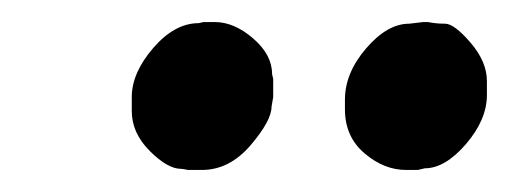

<svg xmlns="http://www.w3.org/2000/svg" viewBox="-20 -693 470 175"><path d="M175.8 -672.9Q193.4 -672.9 210.7 -658Q228 -643.1 228 -625.5L229 -621.1V-604.5L227.5 -595.7Q227.5 -583 208.3 -560.5Q189 -538.1 164.1 -538.1H151.4Q146.5 -539.1 145 -539.1Q132.8 -539.1 116.5 -555.4Q100.1 -571.8 100.1 -591.8V-604.5Q100.1 -626.5 119.6 -649.2Q139.2 -671.9 161.1 -671.9L165.5 -672.9ZM350.1 -538.1Q330.1 -538.1 312.3 -553.2Q294.4 -568.4 294.4 -593.3V-602.1Q294.4 -626.5 313.7 -648.9Q333 -671.4 353 -671.4L365.7 -672.9H370.1Q377.4 -671.4 385.7 -671.4Q394 -671.4 408.9 -654.1Q423.8 -636.7 423.8 -619.1V-606.4Q423.8 -584 404.8 -561.8Q385.7 -539.6 367.2 -539.6L360.8 -538.1Z"/></svg>

Font: Averia Serif Libre
Style: Bold Italic
Weight: 700
Italic angle: -6.90001°
Version: Version 1.002